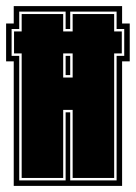

<svg xmlns="http://www.w3.org/2000/svg" viewBox="-35 -610 445 629"><path d="M10 -1V-409H-15V-533H10V-590H365V-533H390V-409H365V-1ZM28 -19H180V-242H195V-19H347V-427H372V-515H347V-572H195V-515H180V-572H28V-515H3V-427H28ZM36 -27V-435H11V-507H36V-564H172V-507H203V-564H339V-507H364V-435H339V-27H203V-250H172V-27ZM172 -356H203V-435H172ZM180 -364V-427H195V-364Z"/></svg>

Font: Alumni Sans Collegiate One
Style: Regular
Weight: 400
Designer: Robert E. Leuschke
Foundry: Robert E. Leuschke
Version: Version 1.100